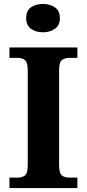

<svg xmlns="http://www.w3.org/2000/svg" viewBox="-20 -955 441 975"><path d="M28 0V-53H70Q92 -53 106.5 -64Q121 -75 121 -118V-596Q121 -639 106.5 -650Q92 -661 70 -661H28V-714H373V-661H331Q309 -661 294.5 -650Q280 -639 280 -596V-118Q280 -75 294.5 -64Q309 -53 331 -53H373V0ZM198 -791Q162 -791 137.5 -808.5Q113 -826 113 -863Q113 -901 137.5 -918Q162 -935 198 -935Q233 -935 258.5 -918Q284 -901 284 -863Q284 -826 258.5 -808.5Q233 -791 198 -791Z"/></svg>

Font: Noto Serif Tibetan
Style: Bold
Weight: 700
Designer: Monotype Design Team
Foundry: Monotype Imaging Inc.
Version: Version 2.103; ttfautohint (v1.8.4.7-5d5b)